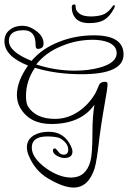

<svg xmlns="http://www.w3.org/2000/svg" viewBox="-20 -672 576 864"><path d="M311 172Q266 172 198 132Q136 96 108 25Q101 8 101 -9Q101 -45 134 -64Q161 -79 200 -79Q268 -79 299 -15Q306 0 306 10Q306 39 269 39Q262 39 254 36.5Q246 34 238 30Q218 19 218 5Q218 -4 228 -4Q231 -4 242 10Q252 24 266 24Q287 24 287 2Q287 -28 250 -50Q231 -58 193 -58Q123 -58 123 -8Q123 38 187 85Q247 127 300 127Q367 127 387 53Q396 20 396 -77Q396 -147 405 -201Q344 -114 210 -114Q113 -114 70 -188Q63 -201 59.5 -215.5Q56 -230 56 -245Q56 -306 106 -377Q0 -419 0 -486Q0 -519 23 -537Q46 -556 80 -556Q113 -556 144 -532Q176 -508 176 -476Q176 -452 149 -452Q140 -452 140 -472Q140 -536 86 -536Q20 -536 20 -488Q20 -439 122 -398Q170 -455 249 -485Q321 -513 403 -513Q536 -513 536 -427Q536 -338 347 -338Q232 -338 137 -367Q97 -308 97 -240Q97 -207 106 -193Q141 -137 228 -137Q284 -137 333 -170Q379 -201 409 -252Q412 -258 416 -267Q420 -276 425 -288Q431 -304 452 -304Q464 -304 464 -294Q464 -285 461.5 -267Q459 -249 454 -222Q450 -199 443 -157.5Q436 -116 428 -57Q422 -3 416.5 32.5Q411 68 406 85Q378 172 311 172ZM317 -354Q347 -354 375.5 -357.5Q404 -361 429 -368Q505 -389 505 -433Q505 -466 466 -482Q436 -493 399 -493Q324 -493 258 -465Q187 -437 143 -382Q228 -354 317 -354ZM382 -568Q341 -568 322 -588Q303 -608 303 -639Q303 -652 313 -652Q319 -652 320 -647.5Q321 -643 321 -636Q322 -622 338.5 -610Q355 -598 389 -598Q418 -598 440 -605Q462 -612 481 -636Q483 -640 487 -644.5Q491 -649 493 -649Q498 -649 496 -643Q496 -637 492 -632Q474 -598 449.5 -583Q425 -568 382 -568Z"/></svg>

Font: Ole
Style: Regular
Weight: 400
Designer: Robert E. Leuschke
Foundry: Robert E. Leuschke
Version: Version 1.010; ttfautohint (v1.8.3)